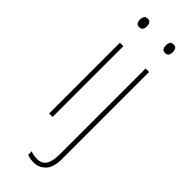

<svg xmlns="http://www.w3.org/2000/svg" viewBox="-312 -747 1013 1013"><g transform="rotate(45 195.0 -240.5)"><path d="M99 -722Q115 -722 120 -712Q125 -702 125 -690Q125 -677 119.5 -667.5Q114 -658 98 -658Q84 -658 78.5 -667.5Q73 -677 73 -690Q73 -702 78.5 -712Q84 -722 99 -722ZM111 -528V0H85V-528ZM266 -690Q266 -702 271 -712Q276 -722 291 -722Q308 -722 313 -712Q318 -702 318 -690Q318 -677 312.5 -667.5Q307 -658 291 -658Q277 -658 271.5 -667.5Q266 -677 266 -690ZM210 241Q194 241 182 238.5Q170 236 161 232V206Q172 211 184.5 213Q197 215 210 215Q245 215 261 189.5Q277 164 277 116V-528H303V122Q303 185 275.5 213Q248 241 210 241Z"/></g></svg>

Font: Noto Sans SemiCondensed Thin
Style: Regular
Weight: 100
Width: 4
Designer: Monotype Design Team
Foundry: Monotype Imaging Inc.
Version: Version 2.013; ttfautohint (v1.8.4.7-5d5b)